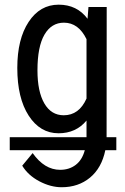

<svg xmlns="http://www.w3.org/2000/svg" viewBox="-20 -558 533 818"><path d="M434.6 -528.3 434.1 26.4H475.6V82H428.7Q413.1 157.7 363.5 198.7Q314 239.7 242.7 239.7Q195.8 239.7 147.7 214.4Q99.6 189 74.7 147.9L119.1 94.2Q169.4 165.5 236.3 165.5Q274.9 165.5 302.5 144.5Q330.1 123.5 341.3 82H21.5V26.4H348.6V-44.4Q303.7 9.8 229.5 9.8Q150.9 9.8 102.3 -65.2Q53.7 -140.1 53.7 -268.6Q53.7 -391.6 102.1 -464.8Q150.4 -538.1 230 -538.1Q308.1 -538.1 353 -478L356.9 -528.3ZM139.6 -258.3Q139.6 -168 168.9 -117.4Q198.2 -66.9 251.5 -66.9Q316.9 -66.9 348.6 -138.2V-391.1Q314.5 -461.4 252.4 -461.4Q199.2 -461.4 169.4 -410.4Q139.6 -359.4 139.6 -258.3Z"/></svg>

Font: Roboto Condensed
Style: Regular
Weight: 400
Designer: Google
Version: Version 2.001047; 2015